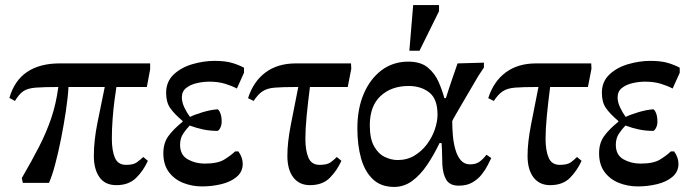

<svg xmlns="http://www.w3.org/2000/svg" viewBox="-20 -721 2727 757"><path d="M439 9Q394 9 372 -22.5Q350 -54 350 -106Q350 -167 364.5 -238.5Q379 -310 393 -378H250Q248 -339 240 -285Q232 -231 221 -175.5Q210 -120 197.5 -73Q185 -26 173 0H70L66 -19Q105 -86 134 -142.5Q163 -199 182 -255Q201 -311 210 -378Q152 -378 120.5 -375.5Q89 -373 72 -361.5Q55 -350 39 -323L17 -335Q37 -404 87 -437.5Q137 -471 215 -471H572V-448L559 -378H439Q436 -360 431.5 -326Q427 -292 424 -252Q421 -212 421 -175Q421 -127 433 -99Q445 -71 477 -71Q506 -71 519.5 -81Q533 -91 545 -102L563 -87Q545 -47 516 -19Q487 9 439 9Z M777 14Q737 14 702 0Q667 -14 645.5 -43Q624 -72 624 -117Q624 -157 644 -184.5Q664 -212 700 -241V-244Q667 -272 651 -295Q635 -318 635 -355Q635 -399 664.5 -427Q694 -455 738.5 -468Q783 -481 826 -481Q868 -481 895 -473Q922 -465 942 -454V-434L914 -372Q893 -383 866.5 -391Q840 -399 805 -399Q782 -399 757 -393.5Q732 -388 714.5 -374.5Q697 -361 697 -337Q697 -318 707 -297Q717 -276 729 -260Q747 -269 778.5 -278.5Q810 -288 837 -290Q842 -290 848 -276.5Q854 -263 854 -241Q854 -227 848 -216Q842 -205 837 -205Q808 -205 781.5 -210.5Q755 -216 728 -226Q715 -213 702.5 -194.5Q690 -176 690 -150Q690 -110 720 -93Q750 -76 787 -76Q838 -76 863.5 -91.5Q889 -107 907 -124H920Q937 -100 937 -75Q937 -44 913.5 -24Q890 -4 853 5Q816 14 777 14Z M1202 9Q1160 9 1136.5 -21.5Q1113 -52 1113 -107Q1113 -159 1126.5 -228.5Q1140 -298 1156 -378H1148Q1094 -378 1063.5 -375.5Q1033 -373 1015 -361Q997 -349 980 -323L958 -334Q979 -400 1027 -435.5Q1075 -471 1146 -471H1364L1365 -450L1351 -378H1202Q1194 -316 1189 -264Q1184 -212 1184 -174Q1184 -128 1196 -99.5Q1208 -71 1240 -71Q1270 -71 1283.5 -81Q1297 -91 1308 -102L1326 -87Q1309 -49 1280.5 -20Q1252 9 1202 9Z M1534 16Q1482 16 1450 -14.5Q1418 -45 1403.5 -97Q1389 -149 1389 -215Q1389 -293 1414.5 -352Q1440 -411 1485 -444.5Q1530 -478 1590 -478Q1639 -478 1667 -454.5Q1695 -431 1709.5 -397.5Q1724 -364 1732 -334H1738Q1753 -382 1764 -413Q1775 -444 1784 -471L1888 -474V-455L1865 -420Q1820 -343 1791.5 -294.5Q1763 -246 1763 -243Q1763 -217 1765.5 -187.5Q1768 -158 1775.5 -131.5Q1783 -105 1797 -89Q1811 -73 1833 -73Q1857 -73 1871.5 -84Q1886 -95 1898 -111L1917 -98Q1912 -88 1903 -70Q1894 -52 1879.5 -33.5Q1865 -15 1843 -2Q1821 11 1789 11Q1754 11 1740 -11.5Q1726 -34 1724 -73Q1723 -91 1723 -111.5Q1723 -132 1721 -157H1713Q1690 -109 1663.5 -70Q1637 -31 1605 -7.5Q1573 16 1534 16ZM1548 -90Q1585 -90 1614 -107.5Q1643 -125 1663.5 -152.5Q1684 -180 1694.5 -211Q1705 -242 1705 -269Q1705 -331 1672.5 -356.5Q1640 -382 1591 -382Q1523 -382 1480.5 -342.5Q1438 -303 1438 -227Q1438 -174 1455 -144Q1472 -114 1497.5 -102Q1523 -90 1548 -90ZM1634 -521H1594L1609 -701H1711V-677Z M2149 9Q2107 9 2083.5 -21.5Q2060 -52 2060 -107Q2060 -159 2073.5 -228.5Q2087 -298 2103 -378H2095Q2041 -378 2010.5 -375.5Q1980 -373 1962 -361Q1944 -349 1927 -323L1905 -334Q1926 -400 1974 -435.5Q2022 -471 2093 -471H2311L2312 -450L2298 -378H2149Q2141 -316 2136 -264Q2131 -212 2131 -174Q2131 -128 2143 -99.5Q2155 -71 2187 -71Q2217 -71 2230.5 -81Q2244 -91 2255 -102L2273 -87Q2256 -49 2227.5 -20Q2199 9 2149 9Z M2495 14Q2455 14 2420 0Q2385 -14 2363.5 -43Q2342 -72 2342 -117Q2342 -157 2362 -184.5Q2382 -212 2418 -241V-244Q2385 -272 2369 -295Q2353 -318 2353 -355Q2353 -399 2382.5 -427Q2412 -455 2456.5 -468Q2501 -481 2544 -481Q2586 -481 2613 -473Q2640 -465 2660 -454V-434L2632 -372Q2611 -383 2584.5 -391Q2558 -399 2523 -399Q2500 -399 2475 -393.5Q2450 -388 2432.5 -374.5Q2415 -361 2415 -337Q2415 -318 2425 -297Q2435 -276 2447 -260Q2465 -269 2496.5 -278.5Q2528 -288 2555 -290Q2560 -290 2566 -276.5Q2572 -263 2572 -241Q2572 -227 2566 -216Q2560 -205 2555 -205Q2526 -205 2499.5 -210.5Q2473 -216 2446 -226Q2433 -213 2420.5 -194.5Q2408 -176 2408 -150Q2408 -110 2438 -93Q2468 -76 2505 -76Q2556 -76 2581.5 -91.5Q2607 -107 2625 -124H2638Q2655 -100 2655 -75Q2655 -44 2631.5 -24Q2608 -4 2571 5Q2534 14 2495 14Z"/></svg>

Font: STIX Two Text Medium
Style: Regular
Weight: 500
Designer: Ross Mills, John Hudson & Paul Hanslow, Tiro Typeworks Ltd; with prior portions MicroPress Inc., and Coen Hoffman.
Foundry: Tiro Typeworks Ltd
Version: Version 2.13 b171